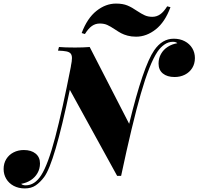

<svg xmlns="http://www.w3.org/2000/svg" viewBox="-105 -968 1098 1062"><path d="M0 0ZM653.8 -907.2Q678.2 -891.1 696 -883.1Q713.9 -875 737.8 -875Q761.2 -875 781 -888.7Q800.8 -902.3 819.8 -933.1L837.9 -928.2Q807.6 -845.7 756.3 -805.4Q705.1 -765.1 647.9 -765.1Q621.6 -765.1 600.8 -770.8Q580.1 -776.4 564.9 -784.4Q549.8 -792.5 530.3 -805.7Q505.4 -822.3 488 -830.1Q470.7 -837.9 446.8 -837.9Q422.9 -837.9 403.3 -824.2Q383.8 -810.5 364.7 -779.8L346.7 -785.2Q377.4 -867.2 428.5 -907.7Q479.5 -948.2 536.6 -948.2Q574.2 -948.2 599.6 -937.7Q625 -927.2 653.8 -907.2ZM973.1 -647Q973.1 -615.7 958.3 -591.8Q943.4 -567.9 917.7 -554.9Q892.1 -542 860.8 -542Q819.8 -542 795.9 -561.5Q772 -581.1 772 -616.2Q772 -645.5 785.4 -669.4Q798.8 -693.4 822.5 -708.7Q846.2 -724.1 876 -729Q868.2 -736.8 851.1 -736.8Q826.7 -736.8 804.9 -721.9Q783.2 -707 766.1 -682.1Q721.7 -615.7 673.8 -449.2Q626 -282.7 564.9 4.9H543L281.2 -471.2Q196.3 -64.9 139.2 11.2Q117.2 40.5 92.5 57.4Q67.9 74.2 32.2 74.2Q-2.4 74.2 -29.1 60.1Q-55.7 45.9 -70.3 21.5Q-85 -2.9 -85 -33.2Q-85 -64.5 -70.1 -88.4Q-55.2 -112.3 -29.8 -125.2Q-4.4 -138.2 26.9 -138.2Q67.9 -138.2 92 -118.4Q116.2 -98.6 116.2 -64Q116.2 -34.7 102.5 -10.7Q88.9 13.2 65.2 28.6Q41.5 43.9 12.2 48.8Q19.5 57.1 37.1 57.1Q87.4 57.1 123 1Q160.6 -57.6 200.4 -208.7Q240.2 -359.9 287.1 -600.1V-602.1Q293 -629.9 293 -646.5Q293 -663.1 285.9 -671.6Q278.8 -680.2 262.7 -683.6Q246.6 -687 215.8 -688L221.2 -708Q252.4 -705.1 310.1 -705.1Q356.4 -705.1 391.1 -708L609.4 -283.2Q687 -601.6 748 -689.9Q792 -753.9 856 -753.9Q890.6 -753.9 917.2 -739.7Q943.8 -725.6 958.5 -701.2Q973.1 -676.8 973.1 -647Z"/></svg>

Font: TypoPRO Playfair Display SC
Style: Italic
Weight: 900
Italic angle: -14°
Designer: Claus Eggers Sørensen
Foundry: Claus Eggers Sørensen
Version: Version 1.004;PS 001.004;hotconv 1.0.70;makeotf.lib2.5.58329